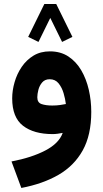

<svg xmlns="http://www.w3.org/2000/svg" viewBox="-20 -659 509 945"><path d="M336.4 -477.5 285.6 -452.6 227.5 -570.8 169.4 -452.6 118.7 -477.5 198.2 -639.2H256.8ZM429.2 -108.4Q429.2 5.9 387 81.5Q344.7 157.2 267.6 201.7Q190.4 246.1 85 266.1L36.6 135.7Q136.2 116.7 203.4 81.5Q270.5 46.4 288.6 -4.9Q276.4 -2.4 263.2 -0.7Q250 1 239.3 1Q146.5 1 93.3 -40Q40 -81.1 40 -174.8Q40 -213.9 51.8 -254.6Q63.5 -295.4 86.9 -329.8Q110.4 -364.3 145 -385.3Q179.7 -406.2 225.6 -406.2Q278.3 -406.2 316.7 -380.9Q355 -355.5 379.9 -313Q404.8 -270.5 417 -217.3Q429.2 -164.1 429.2 -108.4ZM237.3 -139.6Q258.3 -139.6 275.6 -142.1Q293 -144.5 304.2 -147Q301.3 -171.9 293 -200.2Q284.7 -228.5 268.3 -248.8Q252 -269 224.6 -269Q201.2 -269 187.7 -253.4Q174.3 -237.8 168.9 -216.8Q163.6 -195.8 163.6 -180.2Q163.6 -153.8 184.8 -146.7Q206.1 -139.6 237.3 -139.6Z"/></svg>

Font: Vazirmatn UI FD ExtraBold
Style: Regular
Weight: 800
Designer: Saber Rastikerdar
Foundry: Saber Rastikerdar
Version: Version 33.003